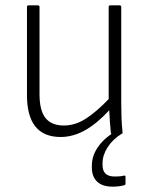

<svg xmlns="http://www.w3.org/2000/svg" viewBox="-20 -502 554 719"><path d="M207 11Q81 11 81 -146V-476Q81 -482 87 -482H122Q128 -482 128 -476V-149Q128 -88 150.5 -60Q173 -32 219 -32Q262 -32 302 -58Q342 -84 387 -131V-476Q387 -482 393 -482H428Q434 -482 434 -476V-115Q434 -87 435 -60Q436 -33 439 -6Q439 0 432 0H401Q395 0 395 -6Q393 -26 391.5 -47Q390 -68 389 -89Q344 -40 299 -14.5Q254 11 207 11ZM402 197Q363 197 343.5 178Q324 159 324 126V118Q324 80 349 45.5Q374 11 420 -14L434 -7V0Q402 20 383 49.5Q364 79 364 109V116Q364 159 409 159Q418 159 426 158.5Q434 158 443 156Q450 154 450 160V186Q450 191 444 192Q425 197 402 197Z"/></svg>

Font: Sofia Sans Semi Condensed Light
Style: Regular
Weight: 300
Designer: Botio Nikoltchev, Ani Petrova
Foundry: lettersoup
Version: Version 4.100; ttfautohint (v1.8.4.7-5d5b)